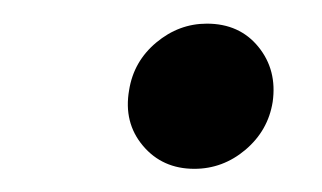

<svg xmlns="http://www.w3.org/2000/svg" viewBox="-20 -550 275 164"><path d="M146 -405.8Q118.7 -405.8 102.1 -425.5Q85.4 -445.3 90.3 -473.1Q94.2 -497.6 113.5 -513.7Q132.8 -529.8 156.7 -529.8Q184.6 -529.8 200.7 -510Q216.8 -490.2 212.9 -462.9Q209 -438.5 189.7 -422.1Q170.4 -405.8 146 -405.8Z"/></svg>

Font: Inter 28pt
Style: Italic
Weight: 400
Italic angle: -9.3988°
Designer: Rasmus Andersson
Foundry: rsms
Version: Version 4.001;git-66647c0bb